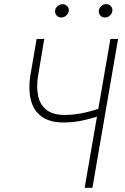

<svg xmlns="http://www.w3.org/2000/svg" viewBox="-20 -897 598 917"><path d="M154.8 -710.9H191.4L161.1 -530.3Q153.8 -480.5 162.1 -439.5Q170.4 -398.4 200 -373.8Q229.5 -349.1 284.2 -348.1Q307.1 -347.7 330.1 -350.1Q353 -352.5 375.7 -357.2Q398.4 -361.8 420.4 -368.2Q442.4 -374.5 464.4 -381.3L460 -345.2Q438.5 -337.9 416.7 -332Q395 -326.2 372.8 -321.3Q350.6 -316.4 328.1 -314.2Q305.7 -312 282.7 -312Q214.8 -312.5 177 -341.6Q139.2 -370.6 127.2 -419.9Q115.2 -469.2 124 -530.8ZM507.3 -710.9H543.9L421.4 0H384.3ZM243.2 -846.2Q244.1 -857.9 254.4 -867.2Q264.6 -876.5 278.3 -877Q291.5 -877 300.8 -867.4Q310.1 -857.9 308.6 -845.2Q307.1 -833 296.6 -823.2Q286.1 -813.5 272.9 -813.5Q258.8 -813.5 250.2 -823.2Q241.7 -833 243.2 -846.2ZM451.7 -845.7Q453.1 -857.9 463.4 -867.7Q473.6 -877.4 486.8 -877.4Q501 -877.4 509.5 -867.7Q518.1 -857.9 516.6 -845.2Q515.6 -832.5 505.4 -823Q495.1 -813.5 481.4 -813.5Q467.8 -813 459.2 -823Q450.7 -833 451.7 -845.7Z"/></svg>

Font: Roboto Condensed ExtraLight
Style: Italic
Weight: 250
Italic angle: -12°
Designer: Christian Robertson
Foundry: Google
Version: Version 3.008; 2023